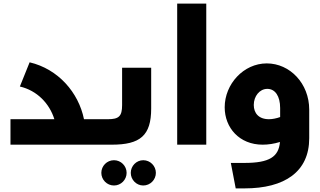

<svg xmlns="http://www.w3.org/2000/svg" viewBox="-20 -801 1773 1063"><path d="M445 -141C415 -289 302 -419 144 -456L90 -322C185 -300 254 -228 281 -141H38V0H531C546 0 551 -29 551 -71C551 -114 546 -141 531 -141Z M817 -426H656V-219C656 -157 638 -141 577 -141H531C516 -141 511 -114 511 -70C511 -29 516 0 531 0H599C756 0 817 -50 817 -200ZM611 86C572 86 541 118 541 156C541 194 572 226 611 226C650 226 681 194 681 156C681 118 650 86 611 86ZM773 86C735 86 704 118 704 156C704 194 735 226 773 226C812 226 843 194 843 156C843 118 812 86 773 86Z M1122 0V-781H961V0Z M1457 -450C1328 -450 1224 -335 1224 -207C1224 -94 1305 0 1434 0C1465 0 1498 -5 1530 -15C1523 67 1472 101 1334 101H1258L1285 242H1334C1556 242 1692 150 1692 -36V-194C1692 -339 1585 -450 1457 -450ZM1385 -220C1385 -268 1417 -309 1460 -309C1504 -309 1531 -268 1531 -203V-153C1512 -146 1489 -141 1469 -141C1412 -141 1385 -175 1385 -220Z"/></svg>

Font: UULA Sans
Style: Bold
Weight: 700
Designer: Mohamed Gaber, Laura Garcia Mut
Foundry: Kief Type Foundry
Version: Version 3.006;hotconv 1.0.109;makeotfexe 2.5.65596